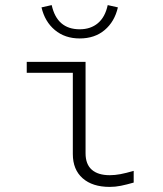

<svg xmlns="http://www.w3.org/2000/svg" viewBox="-20 -724 640 754"><path d="M411 10Q343 10 304.5 -24Q266 -58 266 -119V-438H85V-481H316V-122Q316 -79 340.5 -57.5Q365 -36 411 -36Q431 -36 452.5 -40Q474 -44 505 -53V-7Q477 1 455 5.5Q433 10 411 10ZM293 -573Q235 -573 195.5 -606Q156 -639 143 -695L183 -704Q204 -609 293 -609Q336 -609 364.5 -633Q393 -657 403 -704L443 -695Q430 -639 391 -606Q352 -573 293 -573Z"/></svg>

Font: Red Hat Mono VF Light
Style: Regular
Weight: 300
Monospace: yes
Designer: Pentagram, MCKL
Foundry: Pentagram, MCKL
Version: Version 1.023